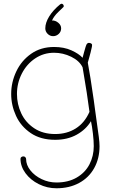

<svg xmlns="http://www.w3.org/2000/svg" viewBox="-20 -760 624 1030"><path d="M498 -113Q506 -57 510 -26Q514 5 514 24Q514 90 485.5 141.5Q457 193 404.5 221.5Q352 250 283 250Q233 250 188.5 228Q144 206 117 169.5Q90 133 90 92Q90 86 94.5 82.5Q99 79 106 79Q112 79 116 83.5Q120 88 120 93Q120 125 143 154Q166 183 203.5 201Q241 219 283 219Q346 219 391.5 192.5Q437 166 460 121.5Q483 77 483 24Q483 -4 478.5 -43Q474 -82 468 -110Q441 -65 391.5 -37.5Q342 -10 276 -10Q198 -10 145 -46Q92 -82 66 -138.5Q40 -195 40 -256Q40 -319 67.5 -377Q95 -435 147 -471.5Q199 -508 270 -508Q323 -508 363 -490Q403 -472 423 -450L431 -480Q441 -516 443 -519Q448 -530 457 -530Q463 -530 468.5 -527Q474 -524 474 -519L473 -509Q471 -498 466 -478.5Q461 -459 458 -449L451 -424Q464 -356 483 -223L490 -171ZM460 -160Q447 -260 428 -369L423 -399Q406 -434 362 -455.5Q318 -477 270 -477Q214 -477 168.5 -446.5Q123 -416 97 -365Q71 -314 71 -256Q71 -201 94 -152Q117 -103 163.5 -72Q210 -41 276 -41Q339 -41 386.5 -71Q434 -101 460 -160ZM259 -650Q277 -651 292.5 -638Q308 -625 308 -608Q308 -590 295 -578Q282 -566 265 -566Q248 -566 235.5 -578.5Q223 -591 223 -608Q223 -638 244 -672Q265 -706 303 -737Q308 -740 310 -740Q315 -740 318.5 -736Q322 -732 322 -727Q322 -724 320 -722Q317 -719 293 -696Q269 -673 259 -650Z"/></svg>

Font: Mali ExtraLight
Style: Regular
Weight: 275
Version: Version 1.000; ttfautohint (v1.6)